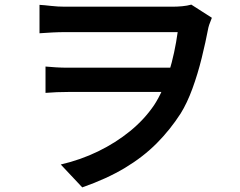

<svg xmlns="http://www.w3.org/2000/svg" viewBox="-20 -756 1040 831"><path d="M151 -735Q170 -734 200 -730.5Q230 -727 261 -727Q278 -727 314.5 -727Q351 -727 398.5 -727Q446 -727 497.5 -727Q549 -727 595.5 -727Q642 -727 676.5 -727Q711 -727 725 -727Q747 -727 768.5 -729Q790 -731 808 -736L897 -679Q894 -670 889.5 -659.5Q885 -649 882 -637Q870 -574 853 -505Q836 -436 813 -373Q790 -310 762 -265Q717 -195 658.5 -136Q600 -77 521 -29.5Q442 18 336 55L243 -44Q329 -64 405 -101Q481 -138 543 -188.5Q605 -239 647 -301Q666 -330 682.5 -366.5Q699 -403 711.5 -444Q724 -485 733.5 -529Q743 -573 749 -617Q734 -617 697 -617Q660 -617 610.5 -617Q561 -617 507 -617Q453 -617 403.5 -617Q354 -617 316.5 -617Q279 -617 262 -617Q236 -617 206.5 -615.5Q177 -614 151 -612ZM748 -358Q729 -358 692 -358Q655 -358 608 -358Q561 -358 511 -358Q461 -358 414.5 -358Q368 -358 331.5 -358Q295 -358 276 -358Q249 -358 225.5 -357Q202 -356 177 -354V-468Q198 -466 223 -464.5Q248 -463 272 -463Q291 -463 329 -463Q367 -463 415.5 -463Q464 -463 516 -463Q568 -463 615.5 -463Q663 -463 700 -463Q737 -463 755 -463Z"/></svg>

Font: Noto Sans TC SemiBold
Style: Regular
Weight: 600
Designer: Ryoko NISHIZUKA  (kana, bopomofo & ideographs); Paul D. Hunt (Latin, Greek & Cyrillic); Sandoll Communications , Soo-you
Foundry: Adobe
Version: Version 2.004-H2;hotconv 1.0.118;makeotfexe 2.5.65603